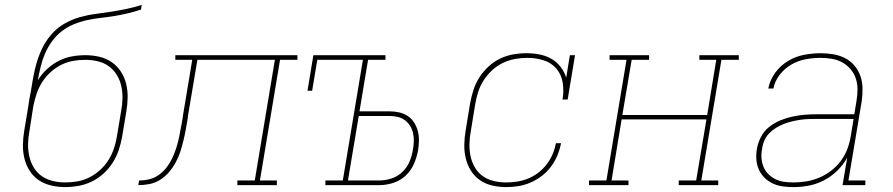

<svg xmlns="http://www.w3.org/2000/svg" viewBox="-20 -755 3640 783"><path d="M246 8Q217 8 189 1.5Q161 -5 138.5 -20Q116 -35 101 -58.5Q86 -82 79.5 -109Q73 -136 73.5 -165Q74 -194 79 -223L96 -325Q98 -339 100 -352Q102 -365 105 -378Q110 -409 115.5 -440Q121 -471 130.5 -502.5Q140 -534 155 -563.5Q170 -593 192.5 -618Q215 -643 244.5 -659.5Q274 -676 305.5 -685Q337 -694 368.5 -698Q400 -702 432 -707Q464 -712 495.5 -718.5Q527 -725 558 -735L555 -716Q528 -707 500.5 -700.5Q473 -694 445.5 -689.5Q418 -685 390.5 -682Q363 -679 335.5 -673Q308 -667 281 -656Q254 -645 231 -627Q208 -609 191 -585Q174 -561 163 -535Q152 -509 145.5 -481.5Q139 -454 134 -427Q149 -452 171 -472.5Q193 -493 219 -506.5Q245 -520 273 -525Q301 -530 329 -530Q357 -530 385 -523.5Q413 -517 435.5 -501.5Q458 -486 473 -463Q488 -440 494.5 -413Q501 -386 500.5 -357Q500 -328 495 -299L478 -197Q473 -169 464 -142.5Q455 -116 439.5 -91.5Q424 -67 402 -47Q380 -27 354 -14.5Q328 -2 300.5 3Q273 8 246 8ZM246 -11Q271 -11 296.5 -15.5Q322 -20 345.5 -32Q369 -44 389 -62.5Q409 -81 423 -103.5Q437 -126 445 -150.5Q453 -175 457 -200L474 -302Q479 -328 479.5 -354Q480 -380 474.5 -404.5Q469 -429 456 -450Q443 -471 423.5 -485Q404 -499 379 -505Q354 -511 328 -511Q302 -511 277 -506.5Q252 -502 228.5 -490Q205 -478 185 -459.5Q165 -441 151 -418.5Q137 -396 129 -371.5Q121 -347 116 -323L100 -220Q95 -194 94.5 -168Q94 -142 99.5 -117.5Q105 -93 117.5 -72Q130 -51 150 -37Q170 -23 195 -17Q220 -11 246 -11Z M544 0 547 -19Q568 -19 589 -24Q610 -29 628 -42Q646 -55 659.5 -72.5Q673 -90 682.5 -110Q692 -130 698.5 -150.5Q705 -171 709.5 -191.5Q714 -212 717.5 -233Q721 -254 725 -274Q725 -277 725.5 -279Q726 -281 726 -283L764 -511H695V-530H1193V-511H1122L1040 -19H1109V0H948V-19H1019L1101 -511H785L746 -279Q746 -278 746 -277.5Q746 -277 746 -276V-275Q742 -252 738 -229Q734 -206 728.5 -183.5Q723 -161 716 -138.5Q709 -116 697.5 -94.5Q686 -73 670 -54Q654 -35 633.5 -22Q613 -9 590 -4.5Q567 0 544 0Z M1307 0V-19H1378L1460 -511H1274L1253 -385H1234L1258 -530H1552V-511H1481L1446 -301H1569Q1589 -301 1608.5 -296.5Q1628 -292 1643.5 -281.5Q1659 -271 1669 -255Q1679 -239 1684 -220.5Q1689 -202 1688.5 -181.5Q1688 -161 1685 -142Q1680 -114 1668 -86.5Q1656 -59 1634 -38.5Q1612 -18 1583.5 -9Q1555 0 1527 0ZM1399 -19H1527Q1551 -19 1576 -27Q1601 -35 1620.5 -53.5Q1640 -72 1650 -96Q1660 -120 1664 -145Q1667 -161 1667.5 -178.5Q1668 -196 1664.5 -212Q1661 -228 1652.5 -241.5Q1644 -255 1631.5 -264.5Q1619 -274 1602.5 -278Q1586 -282 1569 -282H1443Z M2044 8Q2015 8 1987 1.5Q1959 -5 1937 -20.5Q1915 -36 1900.5 -59Q1886 -82 1879.5 -109Q1873 -136 1873.5 -165Q1874 -194 1879 -223L1897 -333Q1902 -360 1910.5 -387Q1919 -414 1934.5 -438.5Q1950 -463 1971.5 -483Q1993 -503 2018.5 -515.5Q2044 -528 2072 -533Q2100 -538 2127 -538Q2154 -538 2180 -533Q2206 -528 2228 -515.5Q2250 -503 2266 -482.5Q2282 -462 2289 -438L2304 -530H2325L2295 -349H2274Q2280 -383 2275 -416.5Q2270 -450 2249.5 -474.5Q2229 -499 2197 -509Q2165 -519 2131 -519Q2106 -519 2080.5 -514.5Q2055 -510 2031 -498.5Q2007 -487 1987 -468.5Q1967 -450 1952.5 -427.5Q1938 -405 1930 -380Q1922 -355 1918 -330L1900 -220Q1895 -194 1894.5 -168Q1894 -142 1899 -118Q1904 -94 1916.5 -72.5Q1929 -51 1948.5 -37Q1968 -23 1993 -17Q2018 -11 2044 -11Q2066 -11 2089 -14.5Q2112 -18 2134 -27Q2156 -36 2175.5 -51Q2195 -66 2209.5 -85Q2224 -104 2233.5 -126Q2243 -148 2247 -171H2268Q2263 -145 2253 -121Q2243 -97 2227 -75.5Q2211 -54 2189.5 -37.5Q2168 -21 2143.5 -10.5Q2119 0 2094 4Q2069 8 2044 8Z M2382 0V-19H2453L2535 -511H2466V-530H2627V-511H2556L2518 -286H2864L2901 -511H2832V-530H2993V-511H2922L2840 -19H2909V0H2748V-19H2819L2861 -268H2515L2474 -19H2543V0Z M3215 8Q3193 8 3171.5 5Q3150 2 3131 -7Q3112 -16 3097.5 -30.5Q3083 -45 3074.5 -64Q3066 -83 3064.5 -105Q3063 -127 3067 -149Q3071 -173 3083.5 -197Q3096 -221 3117 -237.5Q3138 -254 3162 -264Q3186 -274 3211.5 -279.5Q3237 -285 3261.5 -287Q3286 -289 3311 -289H3464L3473 -344Q3477 -368 3477 -391Q3477 -414 3470 -435Q3463 -456 3448.5 -473Q3434 -490 3415 -500.5Q3396 -511 3373 -515Q3350 -519 3327 -519Q3297 -519 3266.5 -513.5Q3236 -508 3208.5 -492.5Q3181 -477 3160.5 -451Q3140 -425 3134 -394H3113Q3120 -429 3141.5 -458.5Q3163 -488 3194 -506.5Q3225 -525 3259.5 -531.5Q3294 -538 3327 -538Q3353 -538 3379 -533.5Q3405 -529 3427 -517.5Q3449 -506 3465 -487Q3481 -468 3489 -444.5Q3497 -421 3497.5 -394.5Q3498 -368 3494 -341L3440 -19H3509V0H3416L3435 -112Q3419 -83 3394.5 -59Q3370 -35 3340 -19.5Q3310 -4 3278.5 2Q3247 8 3215 8ZM3216 -11Q3243 -11 3269.5 -15.5Q3296 -20 3322 -31Q3348 -42 3371 -60Q3394 -78 3410.5 -101Q3427 -124 3436.5 -150Q3446 -176 3450 -203L3461 -270H3311Q3294 -270 3277.5 -269.5Q3261 -269 3244 -266.5Q3227 -264 3210 -260Q3193 -256 3176.5 -249.5Q3160 -243 3144.5 -233.5Q3129 -224 3116.5 -211Q3104 -198 3097 -181.5Q3090 -165 3088 -148Q3084 -129 3085.5 -110Q3087 -91 3094 -74Q3101 -57 3114 -44.5Q3127 -32 3143 -24Q3159 -16 3178 -13.5Q3197 -11 3216 -11Z"/></svg>

Font: Iosevka Curly Slab ThExObl
Style: Regular
Weight: 100
Width: 7
Italic angle: -9°
Monospace: yes
Designer: Belleve Invis
Foundry: Belleve Invis
Version: Version 11.1.0; ttfautohint (v1.8.3)